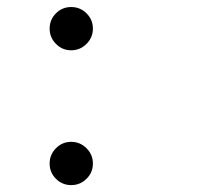

<svg xmlns="http://www.w3.org/2000/svg" viewBox="-20 -537 640 557"><path d="M231 -409.7Q212.4 -391.1 186.5 -391.1Q160.6 -391.1 142.3 -409.7Q124 -428.2 124 -454.1Q124 -480 142.3 -498.3Q160.6 -516.6 186.5 -516.6Q212.4 -516.6 231 -498.3Q249.5 -480 249.5 -454.1Q249.5 -428.2 231 -409.7ZM231 -18.3Q212.4 0 186.5 0Q160.6 0 142.3 -18.3Q124 -36.6 124 -62.5Q124 -88.4 142.3 -106.9Q160.6 -125.5 186.5 -125.5Q212.4 -125.5 231 -106.9Q249.5 -88.4 249.5 -62.5Q249.5 -36.6 231 -18.3Z"/></svg>

Font: LilGrotesk
Style: Regular
Weight: 400
Designer: BSozoo
Foundry: BSozoo
Version: Version 1.004;PS 001.004;hotconv 1.0.70;makeotf.lib2.5.58329